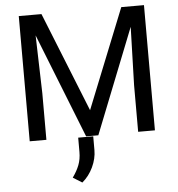

<svg xmlns="http://www.w3.org/2000/svg" viewBox="-62 -769 1006 1086"><g transform="rotate(-5 441.0 -226.5)"><path d="M85 0V-710.9H213.9L440.4 -145.5L667 -710.9H795.9V0H700.7V-264.6L710.4 -595.2L474.6 0H405.3L170.4 -593.8L179.7 -264.6V0ZM445.3 3.4V81.5Q445.3 129.9 422.6 178Q399.9 226.1 361.3 258.3L309.6 226.1Q334.5 191.4 347.2 158.4Q359.9 125.5 359.9 85V3.4Z"/></g></svg>

Font: Bert Sans Medium
Style: Regular
Weight: 500
Designer: Christian Robertson, Adam Twardoch, & Cristiano Sobral
Foundry: Google
Version: Version 12.135;January 10, 2020;FontCreator 12.0.0.2547 64-b